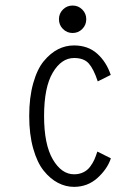

<svg xmlns="http://www.w3.org/2000/svg" viewBox="-20 -680 490 710"><path d="M198 -609Q198 -630 212.8 -644.8Q227.5 -659.5 248.5 -659.5Q269.5 -659.5 284.2 -644.8Q299 -630 299 -609Q299 -587.5 284.2 -572.8Q269.5 -558 248.5 -558Q227.5 -558 212.8 -572.8Q198 -587.5 198 -609ZM390 -94.5Q377 -55 340.5 -22Q304 11 253.5 11Q223 11 194.5 -3.8Q166 -18.5 141.8 -48.5Q117.5 -78.5 102.8 -130.8Q88 -183 88 -251Q88 -319.5 102.8 -372Q117.5 -424.5 142 -454Q166.5 -483.5 194.5 -497.8Q222.5 -512 253.5 -512Q305.5 -512 339.5 -481.5Q373.5 -451 389.5 -403L341.5 -379Q326.5 -424.5 308.5 -445Q290.5 -465.5 254 -465.5Q207 -465.5 175 -411.2Q143 -357 143 -251Q143 -146 175.2 -90.8Q207.5 -35.5 254 -35.5Q273 -35.5 288 -42.8Q303 -50 313 -63.2Q323 -76.5 328.8 -89.5Q334.5 -102.5 340 -119.5Z"/></svg>

Font: League Mono Condensed UltraLight
Style: Regular
Weight: 200
Width: 1
Designer: Tyler Finck
Foundry: The League of Moveable Type / Tyler Finck
Version: Version 2.210